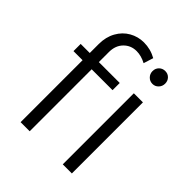

<svg xmlns="http://www.w3.org/2000/svg" viewBox="-207 -875 1001 1001"><g transform="rotate(45 293.5 -374.5)"><path d="M179 -584V-510H333V-457H179V0H112V-457H45V-510H112V-576Q112 -628 134 -667.5Q156 -707 193 -728Q230 -749 273 -749Q322 -749 365 -725L348 -671Q312 -690 278 -690Q236 -690 207.5 -661Q179 -632 179 -584ZM423 -524H490V0H423ZM503 -675Q503 -655 489.5 -641Q476 -627 457 -627Q437 -627 423.5 -641Q410 -655 410 -675Q410 -695 423.5 -708.5Q437 -722 457 -722Q477 -722 490 -708.5Q503 -695 503 -675Z"/></g></svg>

Font: Gontserrat Light
Style: Regular
Weight: 300
Designer: Julieta Ulanovsky
Foundry: Julieta Ulanovsky
Version: Version 6.001